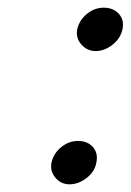

<svg xmlns="http://www.w3.org/2000/svg" viewBox="-20 -470 340 500"><path d="M229 -337Q207 -337 192 -354Q177 -371 181 -393Q186 -417 206 -433.5Q226 -450 250 -450Q275 -450 289.5 -434Q304 -418 299 -394Q294 -370 273 -353.5Q252 -337 229 -337ZM161 10Q139 10 124.5 -7Q110 -24 114 -46Q119 -70 139 -86.5Q159 -103 183 -103Q208 -103 222 -87Q236 -71 231 -47Q227 -23 205.5 -6.5Q184 10 161 10Z"/></svg>

Font: Teachers
Style: Italic
Weight: 400
Italic angle: -11°
Designer: Alfredo Marco Pradil, Chank Diesel
Version: Version 1.001